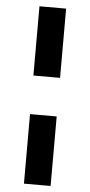

<svg xmlns="http://www.w3.org/2000/svg" viewBox="-59 -762 436 932"><g transform="rotate(5 159.5 -296.0)"><path d="M94.7 -202.1H224.6V136.7H94.7ZM224.6 -727.5V-390.1H94.7V-727.5Z"/></g></svg>

Font: Inter 28pt
Style: Bold
Weight: 700
Designer: Rasmus Andersson
Foundry: rsms
Version: Version 4.001;git-66647c0bb